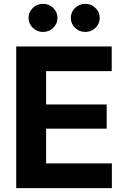

<svg xmlns="http://www.w3.org/2000/svg" viewBox="-20 -966 652 986"><path d="M63.3 0V-727.5H553.7V-600.8H216.8V-429.7H527.9V-305.3H216.8V-126.8H554.5V0ZM417.8 -802Q387.1 -802 365.4 -823.1Q343.7 -844.3 343.7 -874.1Q343.7 -904 365.4 -925.1Q387.2 -946.3 417.9 -946.3Q448.6 -946.3 470.4 -925.1Q492.1 -904 492.1 -874.1Q492.1 -844.2 470.3 -823.1Q448.6 -802 417.8 -802ZM200.8 -802Q170.1 -802 148.4 -823.1Q126.7 -844.3 126.7 -874.1Q126.7 -904 148.4 -925.1Q170.2 -946.3 200.9 -946.3Q231.6 -946.3 253.4 -925.1Q275.1 -904 275.1 -874.1Q275.1 -844.2 253.3 -823.1Q231.6 -802 200.8 -802Z"/></svg>

Font: GitLab Sans
Style: Regular
Weight: 400
Designer: Rasmus Andersson
Foundry: Modifications by GitLab B.V., manufactured by rsms
Version: Version 4.000;git-c8fb6b7